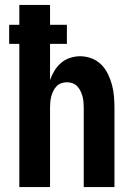

<svg xmlns="http://www.w3.org/2000/svg" viewBox="-20 -755 540 775"><path d="M58 0V-578H17V-655H58V-735H182V-655H250V-578H182V-432Q189 -452 200 -470Q211 -488 227 -501.5Q243 -515 263 -521.5Q283 -528 304 -528Q327 -528 349.5 -519.5Q372 -511 388.5 -494.5Q405 -478 415.5 -456.5Q426 -435 432 -412.5Q438 -390 440 -366.5Q442 -343 442 -320V0H318V-320Q318 -332 317 -343.5Q316 -355 313 -366Q310 -377 305 -387.5Q300 -398 292 -406.5Q284 -415 273 -419Q262 -423 250 -423Q238 -423 227 -419Q216 -415 208 -406.5Q200 -398 195 -387.5Q190 -377 187 -366Q184 -355 183 -343.5Q182 -332 182 -320V0Z"/></svg>

Font: Iosevka Term Curly Extrabold
Style: Regular
Weight: 800
Designer: Belleve Invis
Foundry: Belleve Invis
Version: Version 32.3.0